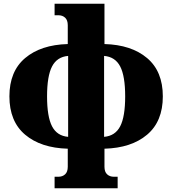

<svg xmlns="http://www.w3.org/2000/svg" viewBox="-20 -780 915 1020"><path d="M270 220V159H290Q312 159 326 146Q340 133 340 106V10Q197 6 113.5 -64.5Q30 -135 30 -268Q30 -401 113.5 -471.5Q197 -542 340 -546V-646Q340 -673 326 -686Q312 -699 290 -699H270V-760H535V-546Q678 -542 761.5 -471.5Q845 -401 845 -268Q845 -135 761.5 -64.5Q678 6 535 10V106Q535 133 549 146Q563 159 585 159H605V220ZM342 -53V-483Q283 -478 256.5 -427Q230 -376 230 -268Q230 -160 256.5 -109Q283 -58 342 -53ZM533 -53Q592 -58 618.5 -109Q645 -160 645 -268Q645 -376 618.5 -427Q592 -478 533 -483Z"/></svg>

Font: Noto Serif Black
Style: Regular
Weight: 900
Designer: Monotype Design Team
Foundry: Monotype Imaging Inc.
Version: Version 2.014; ttfautohint (v1.8.4.7-5d5b)